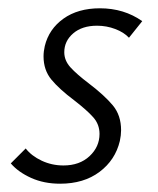

<svg xmlns="http://www.w3.org/2000/svg" viewBox="-20 -438 380 463"><path d="M6 -44 42 -80Q56 -62 80.5 -50.5Q105 -39 133 -39Q172 -39 196 -61.5Q220 -84 220 -115Q220 -138 205 -155Q190 -172 159 -196Q123 -223 104 -246Q85 -269 85 -302Q85 -314 88 -327Q98 -368 133 -393Q168 -418 221 -418Q279 -418 323 -387L291 -347Q279 -360 258 -368Q237 -376 214 -376Q178 -376 156.5 -357.5Q135 -339 135 -312Q135 -292 150 -275.5Q165 -259 194 -237Q232 -208 252 -184Q272 -160 272 -124Q272 -112 269 -98Q258 -52 220 -23.5Q182 5 125 5Q86 5 55 -9Q24 -23 6 -44Z"/></svg>

Font: Ysabeau Infant Semilight
Style: Italic
Weight: 300
Italic angle: -12°
Designer: Christian Thalmann (Catharsis Fonts)
Version: Version 0.003